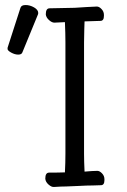

<svg xmlns="http://www.w3.org/2000/svg" viewBox="-20 -737 505 763"><path d="M61 -705Q64 -717 81.5 -717Q99 -717 115.5 -707.5Q132 -698 132 -685Q132 -682 131 -680L69 -529Q66 -520 52.5 -520Q39 -520 24.5 -528Q10 -536 10 -542.5Q10 -549 11 -550ZM238 -649Q208 -647 196 -647Q186 -647 174.5 -657.5Q163 -668 162 -680Q162 -704 177 -704L277 -706L324 -709L365 -711Q374 -711 383.5 -701Q393 -691 393 -678V-674Q393 -654 379 -654L316 -652Q316 -634 315 -621L314 -568V-126Q314 -97 316 -55Q349 -58 367 -58Q376 -58 385.5 -48Q395 -38 395 -25V-21Q395 -1 381 -1L350 0Q327 0 291 2L243 4Q223 4 195 6Q185 7 173 -3.5Q161 -14 160 -27Q160 -51 175 -51Q214 -51 238 -52Q240 -90 240 -127V-569Q240 -603 238 -649Z"/></svg>

Font: Fusion Kai T
Style: Regular
Weight: 400
Designer: Fontworks Inc.
Version: Version 24.134;May 13, 2024